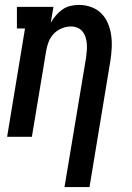

<svg xmlns="http://www.w3.org/2000/svg" viewBox="-20 -558 540 783"><path d="M243 205 331 -323Q333 -337 334 -351.5Q335 -366 334 -379.5Q333 -393 329 -406Q325 -419 316.5 -429.5Q308 -440 295.5 -445Q283 -450 269 -450Q250 -450 231 -442Q212 -434 198.5 -419.5Q185 -405 178 -386.5Q171 -368 168 -349L110 0H9L82 -442H49V-530H198L187 -465Q196 -481 208 -495Q220 -509 235 -519.5Q250 -530 267.5 -534Q285 -538 302 -538Q328 -538 352.5 -529Q377 -520 394 -502.5Q411 -485 420.5 -462Q430 -439 433.5 -413.5Q437 -388 435.5 -361.5Q434 -335 430 -309L345 205Z"/></svg>

Font: Iosevka Slab Semibold Oblique
Style: Regular
Weight: 600
Italic angle: -9°
Monospace: yes
Designer: Belleve Invis
Foundry: Belleve Invis
Version: Version 11.1.1; ttfautohint (v1.8.3)